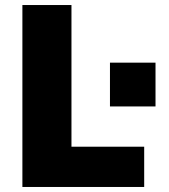

<svg xmlns="http://www.w3.org/2000/svg" viewBox="-20 -743 672 763"><path d="M69 -723V0H553V-160H264V-723ZM598 -494H417V-320H598Z"/></svg>

Font: United Sans Black
Style: Regular
Weight: 900
Designer: Pablo Impallari, Rodrigo Fuenzalida (Modified by Dan O. Williams)
Version: Version 1.000;PS 001.000;hotconv 1.0.88;makeotf.lib2.5.64775